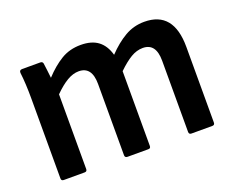

<svg xmlns="http://www.w3.org/2000/svg" viewBox="-88 -650 974 797"><g transform="rotate(-20 399.5 -251.5)"><path d="M71 0Q60 0 60 -11V-367Q60 -397 58.5 -426Q57 -455 54 -479Q53 -492 66 -492H146Q156 -492 158 -483Q160 -469 162 -452Q164 -435 166 -417Q203 -457 241 -480Q279 -503 328 -503Q376 -503 404.5 -481.5Q433 -460 445 -417Q483 -457 522.5 -480Q562 -503 609 -503Q738 -503 738 -345V-11Q738 0 727 0H635Q624 0 624 -11V-326Q624 -403 566 -403Q539 -403 513 -387.5Q487 -372 455 -341V-11Q455 0 445 0H353Q341 0 341 -11V-326Q341 -403 283 -403Q258 -403 231.5 -387.5Q205 -372 174 -341V-11Q174 0 163 0Z"/></g></svg>

Font: Sofia Sans Semi Condensed
Style: Bold
Weight: 700
Designer: Botio Nikoltchev, Ani Petrova
Foundry: lettersoup
Version: Version 4.100; ttfautohint (v1.8.4.7-5d5b)